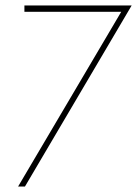

<svg xmlns="http://www.w3.org/2000/svg" viewBox="-20 -680 510 700"><path d="M46 0 422 -637H69V-660H460L71 0Z"/></svg>

Font: Lil Grotesk Thin
Style: Regular
Weight: 100
Designer: Bastien Sozeau
Foundry: NBR — Bastien Sozeau
Version: Version 3.003; ttfautohint (v1.8.4.7-5d5b);gftools[0.9.33]